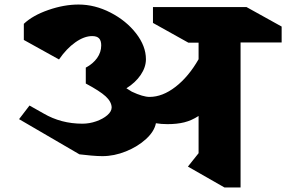

<svg xmlns="http://www.w3.org/2000/svg" viewBox="-20 -817 1261 846"><path d="M1040 -630V9H969L808 -83L855 -142V-306Q824 -286 792 -278Q760 -270 718 -270Q690 -270 667 -274Q660 -238 623.5 -204.5Q587 -171 535 -150Q483 -129 431 -129Q411 -129 382 -131.5Q353 -134 330 -137L64 -292L110 -352L172 -317Q249 -272 343 -272Q374 -272 404 -282.5Q434 -293 453 -309.5Q472 -326 472 -344Q471 -369 445.5 -392.5Q420 -416 358 -449V-519Q390 -536 408 -561.5Q426 -587 426 -617Q426 -638 416.5 -648Q407 -658 386 -658Q351 -658 312 -630.5Q273 -603 240 -555L85 -641V-712Q124 -749 193 -773Q262 -797 326 -797Q398 -797 467 -761.5Q536 -726 579.5 -670Q623 -614 623 -556Q623 -521 600 -487Q577 -453 537 -428L561 -413Q610 -390 639 -390Q696 -390 753.5 -434.5Q811 -479 855 -556V-629H810L654 -716V-786H1066L1221 -700V-630Z"/></svg>

Font: Inknut Antiqua ExtraBold
Style: Regular
Weight: 800
Designer: Claus Eggers Sørensen
Foundry: Claus Eggers Sørensen
Version: Version 1.003; ttfautohint (v1.8.2) -l 8 -r 50 -G 200 -x 14 